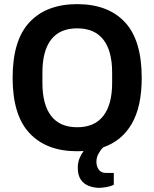

<svg xmlns="http://www.w3.org/2000/svg" viewBox="-20 -719 746 928"><path d="M353 12Q205 12 123 -75Q41 -162 41 -343Q41 -525 123 -612Q205 -699 353 -699Q502 -699 583.5 -612Q665 -525 665 -343Q665 -204 617 -121Q569 -38 479 -7Q467 4 456.5 23Q446 42 446 63Q446 85 457.5 101Q469 117 494 117H530V174Q514 182 493 185.5Q472 189 456 189Q431 188 408 179Q385 170 370.5 149Q356 128 356 93Q356 67 364 47Q372 27 384 11Q369 12 353 12ZM353 -104Q437 -104 479.5 -159Q522 -214 522 -318V-368Q522 -473 479.5 -527.5Q437 -582 353 -582Q269 -582 227 -527.5Q185 -473 185 -368V-318Q185 -214 227 -159Q269 -104 353 -104Z"/></svg>

Font: Archivo SemiCondensed
Style: Bold
Weight: 680
Width: 4
Designer: Hector Gatti
Foundry: Omnibus-Type
Version: Version 2.001; ttfautohint (v1.8.3)